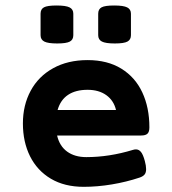

<svg xmlns="http://www.w3.org/2000/svg" viewBox="-20 -686 640 716"><path d="M253.4 -634.8V-554.7Q253.4 -538.1 240.5 -531Q227.5 -523.9 193.4 -523.9Q159.2 -523.9 145.3 -531Q131.3 -538.1 131.3 -554.7V-634.8Q131.3 -651.9 144 -658.7Q156.7 -665.5 190.9 -665.5Q225.6 -665.5 239.5 -658.4Q253.4 -651.4 253.4 -634.8ZM468.3 -634.8V-554.7Q468.3 -538.1 455.3 -531Q442.4 -523.9 408.2 -523.9Q374 -523.9 360.1 -531Q346.2 -538.1 346.2 -554.7V-634.8Q346.2 -651.9 358.9 -658.7Q371.6 -665.5 405.8 -665.5Q440.4 -665.5 454.3 -658.4Q468.3 -651.4 468.3 -634.8ZM537.1 -210.9Q537.1 -194.3 530 -187.5Q522.9 -180.7 506.3 -180.7H192.9Q202.1 -141.1 230.5 -120.6Q258.8 -100.1 301.8 -100.1Q387.2 -100.1 475.6 -127Q481.4 -128.9 487.3 -128.9Q498 -128.9 505.9 -119.1Q513.7 -109.4 520 -85.9Q524.9 -67.9 524.9 -55.2Q524.9 -42.5 519.3 -35.4Q513.7 -28.3 501 -23.9Q451.2 -7.3 397.2 1.7Q343.3 10.7 292 10.7Q220.7 10.7 169.7 -19.5Q118.7 -49.8 92 -103.3Q65.4 -156.7 65.4 -225.6Q65.4 -293.9 94.5 -347.7Q123.5 -401.4 178.2 -431.6Q232.9 -461.9 306.6 -461.9Q380.9 -461.9 432.6 -429.9Q484.4 -397.9 510.7 -341.3Q537.1 -284.7 537.1 -210.9ZM194.8 -275.9H412.6Q404.3 -311 376.5 -331.1Q348.6 -351.1 306.6 -351.1Q262.2 -351.1 233.9 -332.3Q205.6 -313.5 194.8 -275.9Z"/></svg>

Font: Courier Prime Sans
Style: Bold
Weight: 700
Designer: Alan Dague-Greene
Foundry: Quote-Unquote Apps
Version: Version 3.020